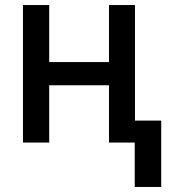

<svg xmlns="http://www.w3.org/2000/svg" viewBox="-20 -565 699 761"><path d="M412 -319V-545H515V0H412V-227H175V0H71V-545H175V-319ZM514 176V-87H619V176Z"/></svg>

Font: Sinter Medium
Style: Regular
Weight: 500
Foundry: Adobe & rsms
Version: Version 1.000